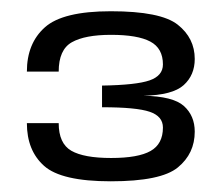

<svg xmlns="http://www.w3.org/2000/svg" viewBox="-20 -702 408 350"><path d="M182 -371.5Q273.5 -371.5 304.2 -396.8Q335 -422 335 -462Q335 -491 315.2 -508.8Q295.5 -526.5 241.5 -527.5Q294.5 -528.5 314.8 -546.8Q335 -565 335 -594.5Q335 -632.5 304 -657Q273 -681.5 182 -681.5Q94.5 -681.5 61.8 -652.2Q29 -623 29 -571.5H87Q87 -611.5 111 -625Q135 -638.5 182.5 -638.5Q231 -638.5 254 -626.2Q277 -614 277 -584.5Q277 -564 252.8 -555.5Q228.5 -547 166 -546V-506.5Q229 -506.5 253 -498.2Q277 -490 277 -469.5Q277 -439.5 254.5 -426.8Q232 -414 182.5 -414Q133 -414 110 -427.2Q87 -440.5 87 -477.5H29Q29 -427.5 60.5 -399.5Q92 -371.5 182 -371.5Z"/></svg>

Font: Anybody UltraCondensed Thin Medium
Style: Regular
Weight: 500
Version: Version 1.111